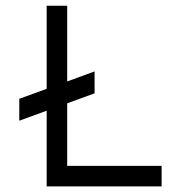

<svg xmlns="http://www.w3.org/2000/svg" viewBox="-20 -665 645 685"><path d="M556.6 0H146.5V-270L48.8 -234.4V-312.5L146.5 -348.1V-644.5H219.7V-374.5L317.4 -410.2V-332L219.7 -296.4V-73.2H556.6Z"/></svg>

Font: Catrinity
Style: Regular
Weight: 400
Designer: Alexander Lange
Foundry: High-Logic / Made with FontCreator
Version: Version 2.090;May 20, 2024;FontCreator 15.0.0.2974 64-bit